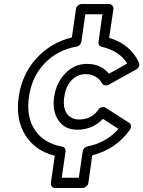

<svg xmlns="http://www.w3.org/2000/svg" viewBox="-20 -744 704 943"><path d="M71.8 -268.1Q87.4 -378.4 158.2 -456.5Q229 -534.7 333 -560.1L353 -699.2Q354.5 -710 363 -717Q371.6 -724.1 380.9 -724.1H515.1Q525.9 -724.1 532.2 -716.1Q538.6 -708 537.1 -699.2L516.1 -558.1Q620.1 -527.3 662.1 -437Q666 -427.7 662.4 -417.7Q658.7 -407.7 648.9 -402.8L514.2 -328.1Q504.9 -323.2 495.6 -325Q486.3 -326.7 481.9 -334Q454.6 -379.9 399.9 -379.9Q361.3 -379.9 332.3 -350.6Q303.2 -321.3 295.9 -269Q287.6 -215.3 308.3 -186.3Q329.1 -157.2 368.2 -157.2Q429.7 -157.2 462.9 -205.1Q468.8 -214.4 479.7 -217.3Q490.7 -220.2 499 -214.8L613.8 -141.1Q622.1 -136.2 623 -126.2Q624 -116.2 618.2 -106.9Q550.8 -11.7 433.1 19L414.1 153.8Q412.6 164.6 403.3 171.9Q394 179.2 384.8 179.2H251Q240.2 179.2 234.4 171.1Q228.5 163.1 230 153.8L249 21Q151.4 -3.9 103.8 -81.1Q56.2 -158.2 71.8 -268.1ZM122.1 -268.1Q107.9 -169.4 151.9 -104.7Q195.8 -40 285.2 -23.9Q293.9 -22.5 298.6 -15.6Q303.2 -8.8 301.8 1L283.2 128.9H367.2L386.2 -1Q387.7 -10.3 394.3 -16.8Q400.9 -23.4 410.2 -24.9Q502.9 -43.9 562 -110.8L485.8 -160.2Q434.1 -106.9 359.9 -106.9Q297.9 -106.9 266.8 -152.8Q235.8 -198.7 246.1 -269Q256.3 -337.9 301 -384Q345.7 -430.2 407.2 -430.2Q476.1 -430.2 515.1 -381.8L605 -432.1Q565.9 -494.1 480 -514.2Q471.7 -515.6 467 -522.2Q462.4 -528.8 463.9 -538.1L482.9 -673.8H398.9L379.9 -540Q378.4 -531.2 371.8 -523.9Q365.2 -516.6 356 -515.1Q262.2 -498.5 199.2 -432.9Q136.2 -367.2 122.1 -268.1Z"/></svg>

Font: Trueno Bold Outline
Style: Italic
Weight: 700
Width: 6
Designer: Julieta Ulanovsky
Foundry: Julieta Ulanovsky
Version: Version 3.001b | FøM Fix